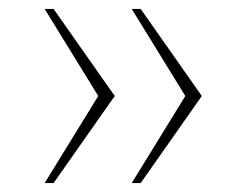

<svg xmlns="http://www.w3.org/2000/svg" viewBox="-20 -467 552 430"><path d="M100 -57 237 -252 100 -447H80L200 -252L80 -57ZM295 -57 432 -252 295 -447H275L395 -252L275 -57Z"/></svg>

Font: Perun Thin
Style: Regular
Weight: 100
Foundry: Copyright (c) Stefan Peev, Context Ltd, 2016
Version: Version 1.089